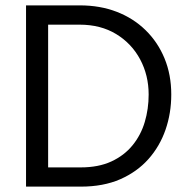

<svg xmlns="http://www.w3.org/2000/svg" viewBox="-20 -694 701 714"><path d="M76.8 0V-674H159V0ZM280.8 0H76.8V-71.5H280.4Q346.3 -71.5 394.2 -93.6Q442 -115.7 472.9 -153.7Q503.9 -191.7 518.3 -240.2Q532.8 -288.7 532.8 -342.5Q532.8 -413.9 501.2 -473.1Q469.6 -532.3 412 -567.3Q354.4 -602.3 276.2 -602.3H76.8V-674H277.3Q351.9 -674 413.8 -650.2Q475.7 -626.4 521.3 -581.9Q566.9 -537.4 591.9 -476.7Q616.9 -416 616.9 -342.5Q616.9 -273.1 595.5 -211.4Q574 -149.6 531.9 -102.3Q489.7 -54.9 427 -27.4Q364.3 0 280.8 0Z"/></svg>

Font: Hind Variable Light
Style: Regular
Weight: 300
Designer: Manushi Parikh, Satya Rajpurohit
Foundry: Indian Type Foundry
Version: Version 3.000